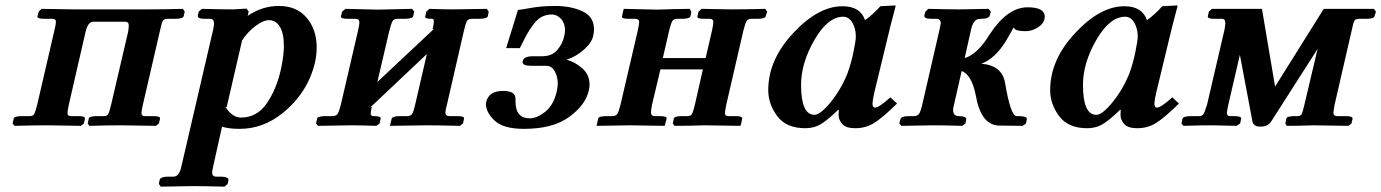

<svg xmlns="http://www.w3.org/2000/svg" viewBox="-20 -467 5137 714"><path d="M182.1 -353Q188 -377 188 -386.2Q188 -397.5 173.8 -397H145Q130.9 -397 124.5 -399.4Q118.2 -401.9 119.1 -405.8L124 -423.8L134.8 -434.1L257.8 -432.1H332H457H532.2Q586.4 -432.1 660.2 -434.1L667 -423.8L663.1 -407.2Q661.1 -397.5 632.8 -397H603Q589.8 -397 585.4 -389.4Q581.1 -381.8 575.2 -354L511.2 -77.1Q506.3 -54.2 505.9 -46.9Q505.9 -34.7 520 -35.2H548.8Q563 -35.2 569.6 -33Q576.2 -30.8 575.2 -25.9L570.8 -7.8L560.1 1L432.1 -1Q382.3 -1 312 1L306.2 -7.8L310.1 -25.9Q311 -34.7 338.9 -35.2H366.2Q378.4 -35.2 382.8 -43.5Q387.2 -51.8 393.1 -77.1L457 -351.1Q459 -369.1 459 -371.1Q459 -386.2 445.8 -386.2H326.2Q308.1 -386.2 298.8 -351.1L235.8 -77.1Q231 -54.2 231 -46.9Q231 -34.7 245.1 -35.2H271Q297.9 -35.2 295.9 -25.9L292 -7.8L280.8 1L157.2 -1Q104 -1 34.2 1L26.9 -7.8L30.8 -25.9Q31.7 -34.7 61 -35.2H90.8Q103 -35.2 107.4 -43.5Q111.8 -51.8 118.2 -77.1Z M879.9 -314.9 822.8 -67.9 817.9 -69.8Q843.8 -29.8 876 -29.8Q935.1 -29.8 971.4 -81.8Q1007.8 -133.8 1024.9 -210Q1036.1 -263.2 1035.6 -296.9Q1035.6 -342.8 1020.8 -367.4Q1005.9 -392.1 980 -392.1Q960 -392.1 930.4 -370.6Q900.9 -349.1 877.9 -313ZM904.8 -423.8 900.9 -408.2Q956.1 -445.3 1017.6 -444.8Q1083.5 -444.8 1120.6 -400.9Q1157.7 -356.9 1157.7 -290Q1157.7 -264.2 1151.9 -236.8Q1126 -124 1031.7 -46.9Q958.5 12.2 871.6 12.2Q829.6 12.2 805.7 3.9L772.9 150.9Q769 168.9 768.6 172.9Q768.6 189.9 783.7 189.9H802.7Q814.9 189.9 822.8 193.4Q830.6 196.8 829.6 202.1L826.7 216.8L814.9 227.1Q733.9 225.1 695.8 225.1L577.6 227.1L570.8 216.8L573.7 202.1Q576.7 189.9 606.9 189.9H625Q647 189.9 654.8 150.9L772.9 -357.9Q775.9 -372.1 775.9 -379.9Q775.9 -397 760.7 -397H741.7Q712.9 -397 715.8 -410.2L718.8 -423.8L731 -434.1Q811 -432.1 846.7 -432.1L897 -435.1Z M1385.3 -431.2 1512.2 -434.1 1520.5 -423.8 1516.6 -407.2Q1514.6 -397.5 1486.3 -397H1456.5Q1444.3 -397 1439.5 -387.9Q1434.6 -378.9 1427.2 -350.1L1383.3 -162.1Q1454.1 -228 1594.2 -359.9L1588.4 -357.9Q1593.3 -376 1593.3 -386.2Q1593.3 -397.5 1586.4 -397Q1558.6 -397 1561.5 -405.8L1565.4 -423.8L1576.7 -434.1Q1634.8 -432.1 1662.6 -432.1L1790.5 -434.1L1797.4 -423.8L1794.4 -407.2Q1791.5 -397.5 1763.2 -397H1733.4Q1721.2 -397 1716.3 -388.4Q1711.4 -379.9 1704.6 -350.1L1642.6 -80.1Q1636.7 -59.1 1636.2 -48.8Q1636.2 -35.6 1650.4 -35.2H1680.2Q1708 -35.2 1705.6 -25.9L1701.7 -7.8L1690.4 1Q1607.4 -1 1563.5 -1L1430.2 1L1436.5 -25.9Q1439.5 -34.7 1465.3 -35.2H1495.6Q1508.8 -36.1 1513.7 -45.2Q1518.6 -54.2 1524.4 -80.1L1567.4 -266.1L1357.4 -67.9L1362.3 -69.8V-67.9Q1358.4 -49.8 1358.4 -45.9Q1358.4 -34.7 1369.6 -35.2Q1383.8 -35.2 1390.1 -33Q1396.5 -30.8 1395.5 -25.9L1391.6 -7.8L1379.4 1Q1316.4 -1 1285.6 -1L1162.6 1L1155.3 -7.8L1159.2 -25.9Q1160.2 -34.7 1189.5 -35.2H1218.3Q1231.4 -36.1 1236.3 -44.7Q1241.2 -53.2 1247.6 -78.1L1310.5 -349.1Q1316.4 -373 1316.4 -383.8Q1316.4 -397 1302.2 -397H1273.4Q1259.3 -397 1252.9 -399.4Q1246.6 -401.9 1247.6 -405.8L1252.4 -423.8L1264.6 -434.1Z M1788.1 -87.9Q1797.9 -128.9 1851.1 -128.9Q1897 -128.9 1897 -100.1Q1897 -100.1 1897 -97.2Q1897 -97.2 1897 -89.8Q1897 -26.9 1950.2 -26.9Q1976.1 -26.9 2007.1 -51Q2038.1 -75.2 2050.3 -126Q2054.2 -146 2054.2 -155.8Q2054.2 -182.6 2042.7 -202.4Q2031.2 -222.2 2012.2 -222.2H1956.1Q1922.9 -222.2 1923.3 -236.8Q1923.3 -238.8 1924.3 -240.2Q1927.2 -258.3 1964.4 -257.8H1996.1Q2033.2 -257.8 2053.2 -282Q2073.2 -306.2 2078.1 -333Q2081.1 -342.8 2081.1 -355Q2081.1 -380.9 2066.2 -397Q2051.3 -413.1 2032.2 -413.1Q2011.2 -413.1 1994.1 -404.1Q1977.1 -395 1961.7 -373.5Q1946.3 -352.1 1937.7 -336.4Q1929.2 -320.8 1913.1 -288.1H1862.3L1906.2 -430.2Q1915 -430.2 1954.1 -437.5Q1993.2 -444.8 2044.9 -444.8Q2104 -444.8 2146.5 -424.8Q2189 -404.8 2189 -357.9Q2189 -347.2 2186 -334Q2181.2 -309.1 2152.1 -283Q2123 -256.8 2086.9 -245.1Q2119.1 -236.3 2145.8 -212.6Q2172.4 -189 2172.4 -151.9Q2172.4 -141.1 2168.9 -127.9Q2156.7 -76.2 2096.4 -32Q2036.1 12.2 1928.2 12.2Q1852.1 12.2 1819.6 -18.3Q1787.1 -48.8 1787.1 -80.1Q1787.1 -82 1787.6 -84.5Q1788.1 -86.9 1788.1 -87.9Z M2352.1 -355Q2356.9 -377.9 2356.9 -384.8Q2356.9 -397 2342.8 -397H2317.9Q2290 -397 2293 -405.8L2297.9 -428.2L2299.8 -434.1L2423.8 -431.2Q2441.9 -432.1 2484.9 -433.1Q2527.8 -434.1 2544.9 -434.1L2550.8 -423.8L2547.9 -407.2Q2544.9 -397.5 2518.1 -397H2497.1Q2485.8 -397 2480.7 -389.4Q2475.6 -381.8 2468.8 -355L2444.8 -251H2604L2627.9 -354Q2632.8 -377 2632.8 -384.8Q2632.8 -397 2619.6 -397H2598.6Q2570.8 -397 2573.7 -405.8L2577.6 -423.8L2588.9 -434.1L2699.7 -432.1Q2751.5 -432.1 2825.7 -434.1L2833 -423.8L2827.6 -407.2Q2825.7 -397.5 2798.8 -397H2773.9Q2761.7 -397 2756.8 -389.4Q2752 -381.8 2744.6 -354L2680.7 -77.1Q2675.8 -52.2 2675.8 -46.9Q2675.8 -34.7 2689.9 -35.2H2715.8Q2742.7 -35.2 2739.7 -24.9L2735.8 -4.9L2732.9 1L2598.6 -1Q2582.5 0 2543.7 0.5Q2504.9 1 2488.8 1L2481.9 -7.8L2485.8 -25.9Q2487.8 -34.7 2514.6 -35.2H2535.6Q2547.9 -35.2 2552.7 -42.5Q2557.6 -49.8 2564 -77.1L2593.8 -209H2436L2404.8 -78.1Q2400.9 -59.1 2400.9 -47.9Q2400.9 -35.6 2414.1 -35.2H2433.6Q2461.4 -35.2 2459 -25.9L2453.6 -4.9L2451.7 1L2323.7 -1Q2306.6 -1 2261.2 0Q2215.8 1 2198.7 1L2199.7 -4.9L2204.6 -25.9Q2205.6 -34.7 2233.9 -35.2H2258.8Q2271 -36.1 2275.9 -43.5Q2280.8 -50.8 2287.6 -78.1Z M3131.8 -194.8Q3145 -231 3153.8 -273.4Q3162.6 -315.9 3162.6 -331.1Q3162.6 -360.8 3149.7 -382.8Q3136.7 -404.8 3115.7 -404.8Q3058.6 -404.8 3008.8 -318.8Q2959 -232.9 2959 -150.9Q2959 -40 3008.8 -40Q3030.8 -40 3069.3 -87.4Q3107.9 -134.8 3131.8 -194.8ZM3098.6 -39.1Q3098.6 -52.2 3099.6 -58.1L3097.7 -59.1Q3052.7 -16.1 3028.8 -3.2Q3004.9 9.8 2974.6 9.8Q2903.8 9.8 2870.4 -35.2Q2836.9 -80.1 2836.9 -131.8Q2836.9 -244.6 2929.9 -344.2Q3022.9 -443.8 3112.8 -443.8Q3179.7 -443.8 3196.8 -392.1Q3226.6 -413.1 3253.9 -443.8L3308.6 -446.8Q3310.5 -446.8 3310.5 -443.8Q3288.1 -359.9 3279.3 -320.8L3231.9 -125Q3225.1 -96.2 3224.6 -83Q3224.6 -66.9 3233.9 -66.9Q3249 -66.9 3291 -105L3315.9 -82Q3260.7 -27.8 3229.7 -9Q3198.7 9.8 3160.6 9.8Q3126.5 9.8 3112.5 -5.6Q3098.6 -21 3098.6 -39.1Z M3526.4 -71.8Q3524.4 -65.9 3524.4 -57.1Q3524.4 -35.2 3546.4 -35.2Q3559.6 -35.2 3566.9 -32Q3574.2 -28.8 3573.2 -22.9L3570.3 -7.8L3558.1 1Q3487.3 -1 3448.2 -1L3332.5 1L3324.2 -7.8L3328.1 -22.9Q3331.1 -35.2 3360.4 -35.2H3379.4Q3391.6 -35.2 3397.5 -43.5Q3403.3 -51.8 3408.2 -71.8L3474.1 -357.9Q3478 -376 3478.5 -379.9Q3478.5 -397 3463.4 -397H3444.3Q3414.6 -397 3417.5 -410.2L3421.4 -423.8L3432.1 -434.1Q3513.2 -432.1 3548.3 -432.1L3656.2 -434.1L3664.6 -423.8L3661.1 -410.2Q3658.2 -397 3628.4 -397Q3619.6 -397 3614 -395Q3608.4 -393.1 3601.8 -384Q3595.2 -375 3591.3 -357.9L3567.4 -251Q3615.2 -265.1 3660.2 -338.9Q3726.1 -439.9 3801.3 -439.9Q3865.2 -439.9 3865.2 -404.8Q3865.2 -400.9 3863.3 -393.1Q3859.4 -377 3837.9 -364Q3816.4 -351.1 3794.4 -351.1Q3759.3 -351.1 3752.4 -360.8Q3752.4 -361.8 3751 -362.8Q3749.5 -363.8 3749.5 -365.2Q3747.6 -360.4 3722.2 -316.9Q3682.1 -250 3629.4 -230Q3705.6 -224.1 3717.3 -160.2Q3738.3 -35.2 3760.3 -35.2H3768.6Q3774.4 -35.2 3778.8 -34.7Q3783.2 -34.2 3788.8 -33.2Q3794.4 -32.2 3796.9 -29.5Q3799.3 -26.9 3798.3 -22.9L3795.4 -7.8L3783.2 1L3696.3 0Q3627.4 -1 3608.4 -113.8Q3593.3 -189 3556.2 -203.1Z M4180.2 -194.8Q4193.4 -231 4202.1 -273.4Q4210.9 -315.9 4210.9 -331.1Q4210.9 -360.8 4198 -382.8Q4185.1 -404.8 4164.1 -404.8Q4106.9 -404.8 4057.1 -318.8Q4007.3 -232.9 4007.3 -150.9Q4007.3 -40 4057.1 -40Q4079.1 -40 4117.7 -87.4Q4156.2 -134.8 4180.2 -194.8ZM4147 -39.1Q4147 -52.2 4147.9 -58.1L4146 -59.1Q4101.1 -16.1 4077.1 -3.2Q4053.2 9.8 4022.9 9.8Q3952.1 9.8 3918.7 -35.2Q3885.3 -80.1 3885.3 -131.8Q3885.3 -244.6 3978.3 -344.2Q4071.3 -443.8 4161.1 -443.8Q4228 -443.8 4245.1 -392.1Q4274.9 -413.1 4302.2 -443.8L4356.9 -446.8Q4358.9 -446.8 4358.9 -443.8Q4336.4 -359.9 4327.6 -320.8L4280.3 -125Q4273.4 -96.2 4272.9 -83Q4272.9 -66.9 4282.2 -66.9Q4297.4 -66.9 4339.4 -105L4364.3 -82Q4309.1 -27.8 4278.1 -9Q4247.1 9.8 4209 9.8Q4174.8 9.8 4160.9 -5.6Q4147 -21 4147 -39.1Z M4486.8 -434.1H4672.9L4721.7 -145Q4833.5 -323.2 4902.8 -434.1H5088.9L5096.7 -423.8L5091.8 -407.2Q5089.8 -397.5 5062.5 -397H5034.7Q5021.5 -397 5017.1 -390.4Q5012.7 -383.8 5007.8 -358.9L4942.9 -77.1Q4939 -53.2 4938.5 -48.8Q4938.5 -34.7 4953.6 -35.2H4983.9Q5011.7 -35.2 5009.8 -24.9L5005.9 -7.8L4994.6 1L4864.7 -1Q4808.6 1 4765.6 1L4759.8 -7.8L4763.7 -25.9Q4764.6 -34.7 4792.5 -35.2H4805.7Q4816.9 -35.2 4820.8 -43Q4824.7 -50.8 4830.6 -77.1L4879.9 -285.2L4706.5 -14.2Q4694.3 3.9 4666.5 3.9Q4642.6 3.9 4637.7 -14.2L4590.8 -263.2L4547.9 -78.1Q4543 -55.2 4542.5 -47.9Q4542.5 -34.7 4553.7 -35.2H4570.8Q4584 -35.2 4590.3 -32.5Q4596.7 -29.8 4595.7 -25.9L4591.8 -7.8L4578.6 1L4487.8 -1Q4440.9 -1 4380.9 1L4373.5 -7.8L4377.4 -25.9Q4380.4 -34.7 4408.7 -35.2H4438.5Q4450.7 -35.2 4455.6 -43Q4460.4 -50.8 4468.8 -78.1L4533.7 -356.9Q4536.6 -374 4536.6 -381.8Q4536.6 -397 4524.9 -397H4495.6Q4469.7 -397 4471.7 -407.2L4475.6 -423.8Z"/></svg>

Font: Linux Libertine O
Style: Semibold Italic
Weight: 600
Italic angle: -11.5°
Designer: Philipp H. Poll
Foundry: Philipp H. Poll
Version: Version 5.1.2